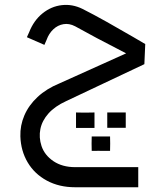

<svg xmlns="http://www.w3.org/2000/svg" viewBox="-20 -497 657 788"><path d="M223.5 -154.5Q170.7 -132.9 134.3 -99Q97.9 -65.1 80 -23.4Q62.2 18.3 63.6 62.6Q65.5 122.2 93.7 169.7Q121.8 217.1 172.3 244.3Q222.8 271.5 288.3 271.5H547.4V189H288.3Q236 189 199.5 164.6Q163.1 140.1 150.4 102.3Q138.8 67 145.7 32.6Q152.6 -1.8 178.9 -31.3Q205.2 -60.8 251.7 -82.1L572.5 -233.7L576.1 -316.2Q576.1 -316.2 526.1 -345.5Q476 -374.8 418.9 -406.8Q361.7 -438.8 318.9 -460.3Q277 -481 233.6 -475.9Q190.1 -470.9 154.3 -441.9Q118.5 -412.9 99.5 -364.5L90.4 -344.3L162.2 -312.8L171.2 -333.4Q180.6 -359.5 198.8 -376.7Q217 -393.9 240.5 -397.8Q263.9 -401.8 288.2 -389.2Q379.2 -338.7 463 -296.1Q485.6 -283.9 497.6 -278ZM367.8 28Q367.8 9.2 367.8 -3.7Q367.8 -16.5 367.8 -35.4Q349.9 -34.9 339.1 -34.9Q328.3 -34.9 316.4 -34.9Q307.2 -35.4 292 -35.4Q292 -16.5 292 -3.7Q292 9.2 292 28Q308.1 28 317.8 28Q322.8 28 327.9 28Q335.2 28 343 28Q352.7 28 367.8 28ZM496.1 27.6Q496.1 8.7 496.1 -3.7Q496.1 -16.5 496.1 -35.4Q478.1 -35.4 467.3 -35.4Q456.5 -35.4 444.1 -35.4Q434.9 -35.4 420.2 -35.4Q420.2 -16.5 420.2 -3.7Q420.2 8.7 420.2 27.6Q437.7 27.6 448.7 27.6Q459.8 27.6 471.2 27.6Q480.9 27.6 496.1 27.6ZM431.7 122.2Q432.2 104.3 432.2 92.4Q432.2 80.9 431.7 63Q414.3 63 403.2 63Q392.2 63 380.3 63Q371.1 63 356.4 63Q355.9 80.9 355.9 92.4Q355.9 104.3 356.4 122.2Q373.4 122.2 384.4 122Q395.4 121.8 407.4 122.2Q416.6 122.2 431.7 122.2Z"/></svg>

Font: Arad-FD-VF Thin
Style: Regular
Weight: 100
Designer: Mohammad Darvishi
Version: Version 1.010;September 21, 2024;FontCreator 15.0.0.2992 64-